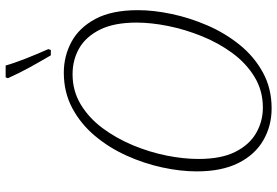

<svg xmlns="http://www.w3.org/2000/svg" viewBox="-171 -800 982 680"><g transform="rotate(-90 320.0 -460.0)"><path d="M276 11Q214 11 163 -18.5Q112 -48 82.5 -107Q53 -166 53 -254Q53 -312 67 -376.5Q81 -441 109 -503Q137 -565 179 -615Q221 -665 277 -695Q333 -725 403 -725Q461 -725 511.5 -698Q562 -671 593 -613Q624 -555 624 -462Q624 -407 610.5 -343Q597 -279 570 -216.5Q543 -154 501.5 -102.5Q460 -51 403.5 -20Q347 11 276 11ZM279 -20Q339 -20 387.5 -49.5Q436 -79 472 -128Q508 -177 532 -236.5Q556 -296 568 -356Q580 -416 580 -467Q580 -547 555 -597Q530 -647 489 -670.5Q448 -694 397 -694Q338 -694 290 -665Q242 -636 206 -587.5Q170 -539 145.5 -480Q121 -421 109 -361Q97 -301 97 -248Q97 -168 122 -118Q147 -68 188.5 -44Q230 -20 279 -20ZM464 -771Q440 -812 420.5 -847.5Q401 -883 383 -923L386 -931H428Q436 -902 452.5 -860Q469 -818 486 -780L483 -771Z"/></g></svg>

Font: Noto Serif SemiCondensed ExtraLight
Style: Italic
Weight: 200
Width: 4
Italic angle: -12°
Designer: Monotype Design Team
Foundry: Monotype Imaging Inc.
Version: Version 2.013